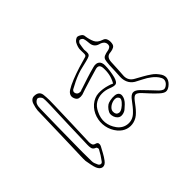

<svg xmlns="http://www.w3.org/2000/svg" viewBox="-143 -963 1286 1286"><g transform="rotate(-45 500.0 -320.0)"><path d="M640 -298Q657 -328 663 -357.5Q669 -387 667 -418Q664 -459 626 -448Q589 -438 553 -426.5Q517 -415 480 -404Q470 -401 461 -397.5Q452 -394 442 -391Q424 -387 409 -390.5Q394 -394 386 -413Q378 -432 384.5 -447Q391 -462 407 -472Q432 -488 472 -504Q512 -520 555 -533.5Q598 -547 632 -556Q645 -559 644.5 -577Q644 -595 644 -607Q643 -623 647.5 -638Q652 -653 659 -666Q664 -675 674.5 -682.5Q685 -690 694 -689Q703 -688 717.5 -678.5Q732 -669 732 -652Q737 -618 749 -592Q761 -566 798 -554Q816 -549 822 -531.5Q828 -514 825 -495Q823 -476 809.5 -468.5Q796 -461 779 -459Q754 -458 744 -444.5Q734 -431 733 -408Q732 -376 730 -345Q728 -314 726 -282Q726 -239 765 -218Q790 -204 815.5 -190Q841 -176 865 -159Q879 -150 891 -136.5Q903 -123 912 -109Q926 -85 919 -62.5Q912 -40 888 -22Q869 -8 852.5 -9.5Q836 -11 813 -32Q791 -52 770.5 -74Q750 -96 730 -118Q708 -141 694 -140Q680 -139 660 -113Q648 -97 636 -81.5Q624 -66 610 -52Q585 -26 553.5 -17.5Q522 -9 491.5 -18.5Q461 -28 437 -56Q408 -91 400 -134.5Q392 -178 405.5 -220Q419 -262 452 -291Q487 -320 526 -321.5Q565 -323 605 -311Q614 -309 622.5 -305.5Q631 -302 640 -298ZM663 -596Q666 -572 664 -560Q662 -548 651.5 -542.5Q641 -537 616 -531Q593 -525 570 -520Q547 -515 525 -507Q498 -497 473 -485Q448 -473 423 -459Q422 -458 421.5 -457.5Q421 -457 420 -456Q410 -446 415.5 -432Q421 -418 435 -415Q437 -415 439.5 -414.5Q442 -414 444 -414Q451 -413 457 -416.5Q463 -420 470 -421Q509 -434 547.5 -446.5Q586 -459 625 -469Q654 -477 671 -464.5Q688 -452 688 -422Q688 -398 684.5 -372.5Q681 -347 675 -323Q665 -288 650 -283Q635 -278 601 -292Q571 -304 539 -303.5Q507 -303 479.5 -287Q452 -271 435 -235Q414 -193 418 -153Q422 -113 448 -77Q476 -40 518.5 -36Q561 -32 594 -64Q610 -79 623 -95.5Q636 -112 649 -129Q671 -160 691.5 -162Q712 -164 738 -138Q760 -116 781.5 -93Q803 -70 824 -48Q835 -37 847.5 -31.5Q860 -26 875 -36Q892 -47 898 -62.5Q904 -78 896 -94Q888 -110 875.5 -123.5Q863 -137 849 -147Q827 -164 801.5 -176.5Q776 -189 751 -203Q726 -219 715 -243Q704 -267 705 -296Q707 -323 708 -349.5Q709 -376 710 -403Q712 -434 716 -448Q720 -462 733.5 -468.5Q747 -475 776 -480Q784 -482 791.5 -487Q799 -492 800 -498Q805 -516 794 -531Q782 -545 760 -550Q723 -561 719 -600Q718 -612 716.5 -624Q715 -636 711 -648Q709 -653 702 -658Q695 -663 689 -663Q685 -664 679 -658Q673 -652 671 -647Q668 -634 666.5 -621.5Q665 -609 663 -596ZM155 -528Q156 -540 159 -552.5Q162 -565 166 -578Q171 -595 182.5 -605Q194 -615 213 -613Q252 -610 257 -574Q260 -547 260 -520.5Q260 -494 259 -467Q257 -385 254 -301.5Q251 -218 248 -135Q248 -122 252 -111Q256 -100 272 -96Q286 -92 288.5 -82Q291 -72 286 -61Q274 -39 262 -16.5Q250 6 235 26Q216 52 194.5 49Q173 46 161 17Q154 -1 150.5 -21.5Q147 -42 143 -62Q142 -73 142.5 -84.5Q143 -96 143 -107Q143 -107 144 -136.5Q145 -166 146.5 -214.5Q148 -263 149.5 -319.5Q151 -376 152.5 -431Q154 -486 155 -528ZM240 -492Q240 -506 240.5 -523.5Q241 -541 239 -558Q238 -566 229.5 -575Q221 -584 214 -585Q207 -587 197.5 -580Q188 -573 184 -565Q179 -555 177.5 -543Q176 -531 176 -520Q174 -441 173 -363.5Q172 -286 171 -207Q170 -163 170 -118.5Q170 -74 171 -30Q171 -19 175.5 -8Q180 3 185 14Q191 24 200.5 25.5Q210 27 217 17Q230 0 241 -17.5Q252 -35 262 -54Q264 -57 261.5 -65Q259 -73 256 -74Q234 -82 230.5 -97.5Q227 -113 228 -131Q230 -220 233.5 -310Q237 -400 240 -492ZM622 -218Q628 -208 625.5 -194Q623 -180 617 -170Q609 -156 597 -144.5Q585 -133 572 -122Q559 -110 537.5 -106.5Q516 -103 502 -116Q491 -126 486 -140.5Q481 -155 482 -168Q484 -182 495 -197Q506 -212 519 -221Q527 -227 548.5 -231.5Q570 -236 591.5 -234Q613 -232 622 -218ZM588 -214Q572 -219 553 -213Q534 -207 520.5 -194.5Q507 -182 506 -167Q505 -153 511 -143Q517 -133 533 -131Q545 -130 562 -141.5Q579 -153 592 -168.5Q605 -184 604 -195Q603 -201 597.5 -207Q592 -213 588 -214Z"/></g></svg>

Font: Shizuru
Style: Regular
Weight: 400
Version: Version 1.000